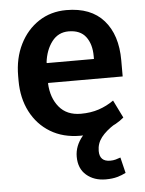

<svg xmlns="http://www.w3.org/2000/svg" viewBox="-53 -581 628 833"><g transform="rotate(-5 261.0 -164.5)"><path d="M280.8 10.3Q205.6 10.3 150.4 -23.2Q95.2 -56.6 64.7 -115.7Q34.2 -174.8 34.2 -251V-271.5Q34.2 -348.6 64.2 -408.9Q94.2 -469.2 146.7 -503.7Q199.2 -538.1 267.1 -538.1Q374 -538.1 429.9 -474.6Q485.8 -411.1 485.8 -300.3V-230H161.6L160.6 -227.5Q163.6 -165 196.8 -124.8Q230 -84.5 291.5 -84.5Q334.5 -84.5 369.6 -96.2Q404.8 -107.9 435.1 -129.4L473.1 -52.2Q441.9 -25.4 393.8 -7.6Q345.7 10.3 280.8 10.3ZM163.6 -316.4H368.2V-329.1Q368.2 -380.9 344 -413.1Q319.8 -445.3 268.6 -445.3Q223.6 -445.3 196 -409.2Q168.5 -373 162.1 -318.8ZM374.5 208.5Q323.2 208.5 290 179.9Q256.8 151.4 256.8 99.6Q256.8 52.2 291 11.5Q325.2 -29.3 401.9 -55.7L433.1 -26.4Q394 -1.5 374 24.4Q354 50.3 354 83Q354 129.4 400.4 129.4Q413.1 129.4 423.8 126.5Q434.6 123.5 445.3 119.6L461.9 188Q444.8 196.8 424.1 202.6Q403.3 208.5 374.5 208.5Z"/></g></svg>

Font: Roboto Slab Medium
Style: Regular
Weight: 500
Designer: Google
Version: Version 2.001; ttfautohint (v1.8.3)